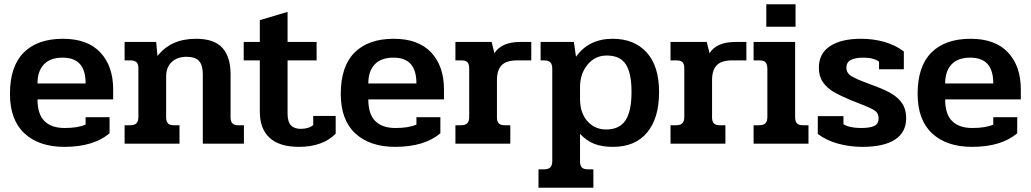

<svg xmlns="http://www.w3.org/2000/svg" viewBox="-20 -678 4864 906"><path d="M27 -235Q27 -365 92 -430Q157 -495 277 -495Q393 -495 453.5 -430.5Q514 -366 514 -256V-209H157Q157 -139 190 -106.5Q223 -74 285 -74Q347 -74 384 -90V-125H497V-49Q421 15 284 15Q164 15 95.5 -48.5Q27 -112 27 -235ZM384 -284Q384 -346 357 -376Q330 -406 275 -406Q218 -406 187.5 -374.5Q157 -343 157 -284Z M568 -87H594Q615 -87 624 -96.5Q633 -106 633 -126V-356Q633 -375 624.5 -384Q616 -393 596 -393H568V-480H717L723 -414Q756 -455 800.5 -475Q845 -495 906 -495Q990 -495 1029 -452.5Q1068 -410 1068 -328V-124Q1068 -105 1076.5 -96Q1085 -87 1105 -87H1131V0H937V-327Q937 -371 919 -390.5Q901 -410 860 -410Q817 -410 790.5 -385.5Q764 -361 764 -317V-124Q764 -105 772.5 -96Q781 -87 801 -87H827V0H568Z M1206 -151V-393H1130V-480H1206V-583L1337 -622V-480H1474V-393H1337V-141Q1337 -104 1352.5 -87Q1368 -70 1399 -70Q1437 -70 1458 -88V-131H1564V-47Q1502 15 1391 15Q1299 15 1252.5 -27.5Q1206 -70 1206 -151Z M1588 -235Q1588 -365 1653 -430Q1718 -495 1838 -495Q1954 -495 2014.5 -430.5Q2075 -366 2075 -256V-209H1718Q1718 -139 1751 -106.5Q1784 -74 1846 -74Q1908 -74 1945 -90V-125H2058V-49Q1982 15 1845 15Q1725 15 1656.5 -48.5Q1588 -112 1588 -235ZM1945 -284Q1945 -346 1918 -376Q1891 -406 1836 -406Q1779 -406 1748.5 -374.5Q1718 -343 1718 -284Z M2129 -87H2155Q2176 -87 2185 -96.5Q2194 -106 2194 -126V-356Q2194 -375 2186 -384Q2178 -393 2158 -393H2129V-480H2300L2313 -427Q2347 -480 2435 -480H2487V-393H2419Q2369 -393 2347 -370Q2325 -347 2325 -300V-124Q2325 -105 2333.5 -96Q2342 -87 2362 -87H2388V0H2129Z M2521 121H2547Q2568 121 2577 111.5Q2586 102 2586 82V-354Q2586 -374 2577 -383.5Q2568 -393 2548 -393H2531V-480H2688L2698 -410Q2758 -495 2871 -495Q2973 -495 3031.5 -430.5Q3090 -366 3090 -244Q3090 -120 3033.5 -52.5Q2977 15 2873 15Q2821 15 2785 1Q2749 -13 2717 -46V84Q2717 103 2725.5 112Q2734 121 2754 121H2780V208H2521ZM2960 -244Q2960 -333 2933 -374.5Q2906 -416 2843 -416Q2788 -416 2752.5 -373Q2717 -330 2717 -267V-211Q2717 -145 2752 -106Q2787 -67 2840 -67Q2903 -67 2931.5 -110Q2960 -153 2960 -244Z M3144 -87H3170Q3191 -87 3200 -96.5Q3209 -106 3209 -126V-356Q3209 -375 3201 -384Q3193 -393 3173 -393H3144V-480H3315L3328 -427Q3362 -480 3450 -480H3502V-393H3434Q3384 -393 3362 -370Q3340 -347 3340 -300V-124Q3340 -105 3348.5 -96Q3357 -87 3377 -87H3403V0H3144Z M3596 -658H3734V-552H3596ZM3536 -87H3562Q3583 -87 3592 -96.5Q3601 -106 3601 -126V-351Q3601 -373 3593.5 -383Q3586 -393 3564 -393H3536V-480H3732V-124Q3732 -105 3740.5 -96Q3749 -87 3769 -87H3795V0H3536Z M3839 -46V-130H3960V-92Q3988 -74 4043 -74Q4086 -74 4106 -84Q4126 -94 4126 -120Q4126 -143 4109.5 -155Q4093 -167 4044 -186L3998 -204Q3945 -226 3913.5 -244.5Q3882 -263 3863 -290.5Q3844 -318 3844 -358Q3844 -426 3897 -460.5Q3950 -495 4042 -495Q4102 -495 4154 -480Q4206 -465 4245 -435V-351H4128V-387Q4102 -406 4055 -406Q4017 -406 3995.5 -395.5Q3974 -385 3974 -358Q3974 -333 3998 -318.5Q4022 -304 4074 -285L4106 -273Q4157 -254 4188 -235.5Q4219 -217 4237.5 -189.5Q4256 -162 4256 -120Q4256 -54 4203.5 -19.5Q4151 15 4049 15Q3990 15 3935 0Q3880 -15 3839 -46Z M4310 -235Q4310 -365 4375 -430Q4440 -495 4560 -495Q4676 -495 4736.5 -430.5Q4797 -366 4797 -256V-209H4440Q4440 -139 4473 -106.5Q4506 -74 4568 -74Q4630 -74 4667 -90V-125H4780V-49Q4704 15 4567 15Q4447 15 4378.5 -48.5Q4310 -112 4310 -235ZM4667 -284Q4667 -346 4640 -376Q4613 -406 4558 -406Q4501 -406 4470.5 -374.5Q4440 -343 4440 -284Z"/></svg>

Font: Pridi Medium
Style: Regular
Weight: 500
Designer: Katatrad Team
Foundry: CadsonDemak
Version: Version 1.001